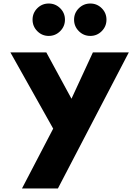

<svg xmlns="http://www.w3.org/2000/svg" viewBox="-20 -811 792 1091"><path d="M191.9 -634Q165 -661.1 165 -699.2Q165 -737.3 191.9 -764.2Q218.8 -791 256.8 -791Q294.9 -791 322 -764.2Q349.1 -737.3 349.1 -699.2Q349.1 -661.1 322 -634Q294.9 -606.9 256.8 -606.9Q218.8 -606.9 191.9 -634ZM428 -634Q400.9 -661.1 400.9 -699.2Q400.9 -737.3 428 -764.2Q455.1 -791 493.2 -791Q531.2 -791 558.1 -764.2Q585 -737.3 585 -699.2Q585 -661.1 558.1 -634Q531.2 -606.9 493.2 -606.9Q455.1 -606.9 428 -634ZM39.1 -513.2H243.2L386.2 -250L507.8 -513.2H711.9L309.1 259.8H105L282.2 -80.1Z"/></svg>

Font: Hussar Preview
Style: Bold
Weight: 700
Foundry: Cannot Into Space Fonts, PlusOne Fonts
Version: Version 2.29RC2 "Millennial"